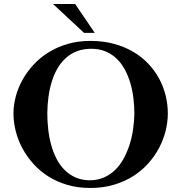

<svg xmlns="http://www.w3.org/2000/svg" viewBox="-20 -913 900 953"><path d="M46.9 -350.1Q46.9 -390.6 58.1 -433.3Q69.3 -476.1 91.3 -515.9Q113.3 -555.7 145.8 -591.1Q178.2 -626.5 220.5 -652.8Q262.7 -679.2 314.9 -694.6Q367.2 -710 428.2 -710Q491.2 -710 544.2 -695.8Q597.2 -681.6 639.9 -656.7Q682.6 -631.8 715.1 -597.7Q747.6 -563.5 769.3 -523.7Q791 -483.9 802 -439.5Q813 -395 813 -350.1Q813 -307.1 802 -263.2Q791 -219.2 769.3 -178.2Q747.6 -137.2 715.1 -101.1Q682.6 -64.9 639.9 -38.1Q597.2 -11.2 544.2 4.4Q491.2 20 428.2 20Q366.2 20 314 4.6Q261.7 -10.7 219.5 -37.6Q177.2 -64.5 145 -100.6Q112.8 -136.7 90.8 -177.7Q68.8 -218.8 57.9 -262.9Q46.9 -307.1 46.9 -350.1ZM214.8 -352.1Q214.8 -310.5 219.5 -270Q224.1 -229.5 234.4 -192.6Q244.6 -155.8 261 -124.3Q277.3 -92.8 300.8 -69.3Q324.2 -45.9 355 -32.2Q385.7 -18.6 424.8 -18.1Q463.9 -18.1 495.6 -32Q527.3 -45.9 551.8 -69.8Q576.2 -93.8 593.8 -126Q611.3 -158.2 623 -194.6Q634.8 -231 640.4 -270.3Q646 -309.6 647 -347.2Q647 -385.7 642.3 -424.8Q637.7 -463.9 627.2 -499.8Q616.7 -535.6 600.1 -566.9Q583.5 -598.1 559.6 -621.3Q535.6 -644.5 504.4 -657.7Q473.1 -670.9 433.1 -670.9Q394 -670.9 363 -659.2Q332 -647.5 307.9 -626Q283.7 -604.5 266.4 -575.2Q249 -545.9 237.8 -510.3Q226.6 -474.6 220.9 -434.6Q215.3 -394.5 214.8 -352.1ZM353 -893.1 450.2 -750H397L243.2 -893.1Z"/></svg>

Font: Uncial Antiqua
Style: Regular
Weight: 400
Version: Version 1.000